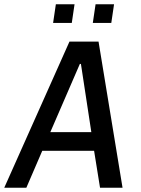

<svg xmlns="http://www.w3.org/2000/svg" viewBox="-50 -884 662 904"><path d="M0 0ZM421 0 393 -174H149L74 0H-30L277 -688H414L527 0ZM331 -583H326L187 -262H380ZM200 -776 213 -864H301L288 -776ZM387 -776 400 -864H487L474 -776Z"/></svg>

Font: Assailand Medium
Style: Italic
Weight: 500
Italic angle: -8°
Designer: Hector Gatti with collaboration of the Omnibus-Type team
Foundry: Omnibus-Type
Version: Version 0.072;October 19, 2019;FontCreator 12.0.0.2547 64-bi